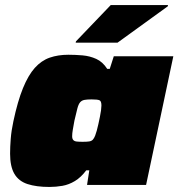

<svg xmlns="http://www.w3.org/2000/svg" viewBox="-20 -733 707 761"><path d="M176 8Q124 8 89 -3.5Q54 -15 37 -44Q20 -73 20 -124Q20 -150 22.5 -182.5Q25 -215 33 -252Q50 -332 71 -383.5Q92 -435 118 -464Q144 -493 177 -504.5Q210 -516 251 -516Q279 -516 307.5 -513.5Q336 -511 361.5 -499.5Q387 -488 405 -460H415L431 -510H667L559 0H325L334 -58H322Q301 -30 277 -15.5Q253 -1 227.5 3.5Q202 8 176 8ZM308 -171Q325 -171 334 -172.5Q343 -174 348 -179.5Q353 -185 357 -195Q360 -203 363.5 -215Q367 -227 370 -241.5Q373 -256 376 -270Q379 -284 380.5 -296Q382 -308 382 -315Q382 -332 374.5 -335.5Q367 -339 343 -339Q325 -339 314.5 -337Q304 -335 297.5 -327.5Q291 -320 286.5 -302.5Q282 -285 275 -255Q271 -233 268.5 -218.5Q266 -204 266 -193Q266 -183 270.5 -178Q275 -173 284 -172Q293 -171 308 -171ZM280 -564 281 -569 419 -713H646L645 -708L446 -564Z"/></svg>

Font: Saira Expanded Black
Style: Italic
Weight: 900
Width: 7
Italic angle: -12°
Designer: Hector Gatti with collaboration of the Omnibus-Type team
Foundry: Omnibus-Type
Version: Version 1.101